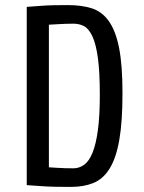

<svg xmlns="http://www.w3.org/2000/svg" viewBox="-20 -727 566 754"><path d="M372 -354Q372 -444 364.5 -499Q357 -554 343 -584Q329 -614 310.5 -624Q292 -634 269 -634Q255 -634 238.5 -633.5Q222 -633 207 -632Q189 -631 172 -630V-70Q187 -69 204 -68Q218 -67 235 -66.5Q252 -66 268 -66Q291 -66 310.5 -80Q330 -94 343.5 -127.5Q357 -161 364.5 -216.5Q372 -272 372 -354ZM461 -361Q461 -249 448.5 -177.5Q436 -106 410.5 -65Q385 -24 347 -8.5Q309 7 259 7Q230 7 199.5 6.5Q169 6 143 4Q113 2 85 0V-700Q112 -702 140 -704Q164 -706 192.5 -706.5Q221 -707 247 -707Q300 -707 340 -694.5Q380 -682 407 -644.5Q434 -607 447.5 -539.5Q461 -472 461 -361Z"/></svg>

Font: Share
Style: Regular
Weight: 400
Designer: Ralph du Carrois
Version: Version 1.002